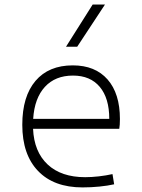

<svg xmlns="http://www.w3.org/2000/svg" viewBox="-20 -815 626 845"><path d="M343.3 9.8Q216.8 9.8 147.5 -62.5Q78.1 -134.8 78.1 -265.6Q78.1 -390.6 136.2 -459Q194.3 -527.3 300.3 -527.3Q398.9 -527.3 453.4 -465.3Q507.8 -403.3 507.8 -291Q507.8 -263.7 504.9 -248H125.5Q129.9 -147 189.7 -91.1Q249.5 -35.2 355 -35.2Q382.3 -35.2 414.6 -38.8Q446.8 -42.5 475.1 -48.8L482.4 -3.9Q454.6 2.4 417.7 6.1Q380.9 9.8 343.3 9.8ZM301.3 -482.4Q223.1 -482.4 177.5 -432.6Q131.8 -382.8 126 -292H460.9Q460.9 -382.8 419.2 -432.6Q377.4 -482.4 301.3 -482.4ZM270.5 -609.4 387.7 -794.9H441.9L319.8 -609.4Z"/></svg>

Font: Caskaydia Cove ExtraLight
Style: Regular
Weight: 200
Monospace: yes
Designer: Aaron Bell
Foundry: Saja Typeworks
Version: Version 4.300; ttfautohint (v1.8.3)